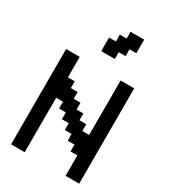

<svg xmlns="http://www.w3.org/2000/svg" viewBox="-237 -1110 1074 1221"><g transform="rotate(30 300.0 -500.0)"><path d="M450 0H550V-700H450V-300H400V-350H350V-400H300V-450H250V-500H200V-550H150V-700H50V0H150V-400H200V-350H250V-300H300V-250H350V-200H400V-150H450ZM250 -800H350V-850H400V-900H450V-1000H350V-950H300V-900H250Z"/></g></svg>

Font: Matrix Sans Video
Style: Regular
Weight: 400
Designer: Brad Neil
Version: Version 1.100